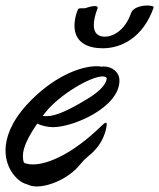

<svg xmlns="http://www.w3.org/2000/svg" viewBox="-70 -658 577 696"><path d="M315 -193 317 -207C317 -211 316 -213 314 -213C310 -213 304 -208 295 -199C193 -100 103 -62 50 -62C36 -62 25 -64 17 -68C14 -75 13 -83 13 -92C13 -123 31 -160 65 -210C78 -203 103 -197 122 -197C197 -197 363 -269 363 -366C363 -396 337 -417 306 -417C303 -417 302 -417 300 -416C294 -417 288 -418 281 -418C216 -418 115 -375 26 -277C-30 -215 -50 -158 -50 -113C-50 -43 -4 3 28 10C38 15 50 18 63 18C102 18 150 -2 181 -25C222 -55 213 -61 255 -96C298 -131 310 -171 315 -193ZM246 -299C180 -259 133 -237 100 -237C95 -237 90 -237 85 -238C88 -242 91 -246 95 -251C147 -316 259 -381 302 -381C309 -381 314 -379 317 -375C316 -358 301 -332 246 -299ZM212 -623C203 -600 200 -581 200 -565C200 -504 248 -483 302 -483C372 -483 448 -523 486 -628C486 -628 487 -631 487 -632C487 -636 475 -638 463 -638C443 -638 414 -631 406 -613C381 -539 331 -525 311 -525C287 -525 270 -536 270 -567C270 -582 274 -603 284 -629C284 -629 284 -630 284 -631C284 -634 280 -636 273 -636C265 -636 253 -633 244 -630C240 -628 236 -628 232 -628C229 -628 226 -628 223 -628C218 -628 214 -627 212 -623Z"/></svg>

Font: Oregano
Style: Italic
Weight: 400
Italic angle: -12°
Designer: Astigmatic (AOETI)
Foundry: Astigmatic (AOETI)
Version: Version 1.000